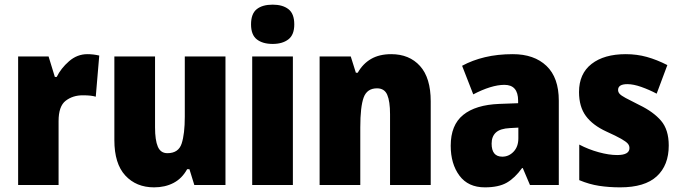

<svg xmlns="http://www.w3.org/2000/svg" viewBox="-20 -796 2928 826"><path d="M356 -563Q381 -563 407 -557L392 -380Q382 -383 369 -384.5Q356 -386 336 -386Q293 -386 262.5 -362.5Q232 -339 232 -275V0H58V-553H189L216 -465H224Q242 -502 277 -532.5Q312 -563 356 -563Z M950 -553V0H816L795 -68H785Q763 -28 726.5 -9Q690 10 643 10Q566 10 519 -41Q472 -92 472 -193V-553H647V-248Q647 -193 659 -165Q671 -137 700 -137Q748 -137 761.5 -178.5Q775 -220 775 -294V-553Z M1153 -776Q1196 -776 1221 -756.5Q1246 -737 1246 -691Q1246 -646 1220.5 -626.5Q1195 -607 1153 -607Q1110 -607 1085 -626.5Q1060 -646 1060 -691Q1060 -737 1084.5 -756.5Q1109 -776 1153 -776ZM1240 -553V0H1065V-553Z M1663 -563Q1741 -563 1787 -512Q1833 -461 1833 -360V0H1658V-305Q1658 -360 1646 -388Q1634 -416 1602 -416Q1559 -416 1544.5 -376.5Q1530 -337 1530 -248V0H1355V-553H1489L1511 -483H1519Q1541 -522 1576.5 -542.5Q1612 -563 1663 -563Z M2186 -563Q2278 -563 2331 -512.5Q2384 -462 2384 -363V0H2260L2229 -73H2226Q2195 -30 2160 -10Q2125 10 2066 10Q1994 10 1956.5 -40.5Q1919 -91 1919 -169Q1919 -258 1972.5 -301.5Q2026 -345 2128 -349L2209 -352V-363Q2209 -431 2150 -431Q2122 -431 2088 -420.5Q2054 -410 2016 -390L1968 -513Q2012 -537 2066.5 -550Q2121 -563 2186 -563ZM2174 -245Q2132 -243 2113.5 -226Q2095 -209 2095 -178Q2095 -122 2141 -122Q2169 -122 2189.5 -143.5Q2210 -165 2210 -201V-247Z M2857 -170Q2857 -85 2805.5 -37.5Q2754 10 2648 10Q2600 10 2557.5 3.5Q2515 -3 2472 -21V-174Q2512 -153 2556 -141Q2600 -129 2635 -129Q2688 -129 2688 -159Q2688 -170 2680.5 -178.5Q2673 -187 2652 -199Q2631 -211 2589 -230Q2530 -257 2500.5 -297Q2471 -337 2471 -400Q2471 -479 2525 -521Q2579 -563 2672 -563Q2720 -563 2763 -551Q2806 -539 2851 -516L2805 -393Q2773 -410 2739 -422Q2705 -434 2679 -434Q2639 -434 2639 -409Q2639 -400 2645.5 -392.5Q2652 -385 2671.5 -374.5Q2691 -364 2731 -344Q2791 -315 2824 -276.5Q2857 -238 2857 -170Z"/></svg>

Font: Noto Sans Oriya Cond Blk
Style: Regular
Weight: 900
Width: 3
Designer: Amélie Bonet and Sol Matas
Foundry: Google LLC
Version: Version 2.006; ttfautohint (v1.8.4.7-5d5b)